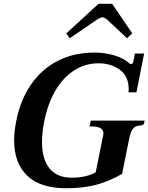

<svg xmlns="http://www.w3.org/2000/svg" viewBox="-20 -989 788 1019"><path d="M332 -812 503 -969H575L682 -812L654 -786L553 -881Q535 -897 525 -897Q512 -897 489 -881L350 -786ZM55 -244Q55 -293 67 -350Q89 -460 145 -541Q201 -622 286.5 -666Q372 -710 481 -710Q539 -710 590 -694Q641 -678 667 -652Q671 -649 675 -649Q684 -649 687 -660L696 -705H745L704 -499H662L663 -515Q663 -584 616.5 -618.5Q570 -653 502 -653Q434 -653 375.5 -616.5Q317 -580 276 -511.5Q235 -443 216 -350Q203 -289 203 -235Q203 -144 243 -95Q283 -46 361 -46Q438 -46 488 -75L527 -268Q529 -276 529 -280Q529 -318 468 -318H455L462 -349H748L744 -331L734 -324Q703 -324 688.5 -309Q674 -294 666 -255L628 -66Q554 -24 485.5 -7Q417 10 330 10Q194 10 124.5 -56.5Q55 -123 55 -244Z"/></svg>

Font: Taviraj SemiBold
Style: Italic
Weight: 600
Italic angle: -12°
Designer: Katatrad Team
Foundry: CadsonDemak
Version: Version 1.001